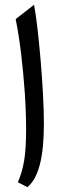

<svg xmlns="http://www.w3.org/2000/svg" viewBox="-20 -772 299 801"><path d="M122.1 -752Q129.4 -713.9 136.5 -651.9Q143.6 -589.8 149.7 -518.1Q155.8 -446.3 159.4 -377.2Q163.1 -308.1 163.1 -255.9Q163.1 -149.4 146 -84.5Q128.9 -19.5 94.2 8.8L54.7 -11.7Q73.2 -54.7 81.1 -104.2Q88.9 -153.8 88.9 -231.9Q88.9 -303.7 83.3 -386.5Q77.6 -469.2 67.9 -549.3Q58.1 -629.4 45.4 -692.4Z"/></svg>

Font: Pinar DS2-Regular
Style: Regular
Weight: 400
Designer: Amin Abedi
Version: Version 2.000